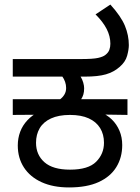

<svg xmlns="http://www.w3.org/2000/svg" viewBox="-20 -810 614 842"><path d="M283 12Q213 12 162.5 -11Q112 -34 85 -75.5Q58 -117 58 -172Q58 -204 68.5 -232Q79 -260 100 -282.5Q121 -305 152 -321L166 -307L36 -306V-375H244Q255 -383 262.5 -395.5Q270 -408 270 -424Q270 -438 265.5 -451Q261 -464 253 -475L298 -487L333 -475Q341 -462 345 -448Q349 -434 349 -423Q349 -407 345.5 -395.5Q342 -384 336 -375H539V-306L405 -308L420 -318Q449 -307 470.5 -286Q492 -265 504 -236.5Q516 -208 516 -174Q516 -119 490 -77Q464 -35 412.5 -11.5Q361 12 283 12ZM287 -66Q367 -66 401.5 -100.5Q436 -135 436 -184Q436 -221 419 -248.5Q402 -276 369 -291Q336 -306 287 -306Q237 -306 203.5 -290.5Q170 -275 154 -247.5Q138 -220 138 -184Q138 -131 175 -98.5Q212 -66 287 -66ZM36 -474V-551H334Q388 -551 410 -556Q432 -561 442 -569Q455 -579 459.5 -591.5Q464 -604 464 -618Q464 -651 448 -682.5Q432 -714 399 -747L464 -790Q511 -738 528 -696.5Q545 -655 545 -612Q545 -593 537.5 -565.5Q530 -538 504 -516Q479 -494 444.5 -484Q410 -474 352 -474Z"/></svg>

Font: hexkannada15
Style: Book
Weight: 400
Designer: Jelle Bosma - Monotype Design Team
Foundry: Monotype Imaging Inc.
Version: Version 2.003